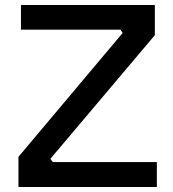

<svg xmlns="http://www.w3.org/2000/svg" viewBox="-20 -750 692 770"><path d="M54 0V-121L472 -618L463 -631H64V-730H601V-609L182 -113L192 -100H609V0Z"/></svg>

Font: Cazoo Sans Medium
Style: Regular
Weight: 500
Designer: Jonathan Barnbrook, Julián Moncada
Foundry: Barnbrook Fonts
Version: Version 2.000;Glyphs 3.3 (3337)